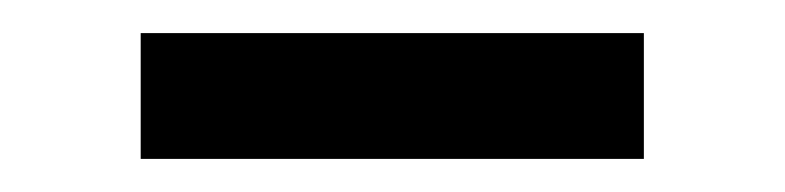

<svg xmlns="http://www.w3.org/2000/svg" viewBox="-20 -316 474 116"><path d="M65 -296H369V-220H65Z"/></svg>

Font: Afrihost Sans
Style: Regular
Weight: 400
Designer: Afrihost SP Pty Ltd
Version: Version 1.000